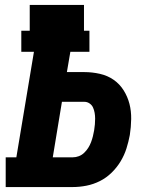

<svg xmlns="http://www.w3.org/2000/svg" viewBox="-20 -755 640 775"><path d="M3 0V-120H46L117 -546H66V-631H100V-735H319V-631H341V-546H264L250 -464H321Q352 -464 383 -457Q414 -450 438.5 -433Q463 -416 479 -390.5Q495 -365 502.5 -336Q510 -307 509.5 -274.5Q509 -242 504 -210Q499 -183 490.5 -156Q482 -129 467 -104Q452 -79 430.5 -58Q409 -37 383 -24Q357 -11 329 -5.5Q301 0 274 0ZM274 -120Q286 -120 298 -124.5Q310 -129 319.5 -138Q329 -147 336 -158Q343 -169 347.5 -181Q352 -193 355 -205Q358 -217 360 -229Q362 -241 363 -253Q364 -265 364 -276.5Q364 -288 362 -299.5Q360 -311 355.5 -321Q351 -331 341.5 -337.5Q332 -344 321 -344H230L193 -120Z"/></svg>

Font: Iosevka Curly Slab HvEx
Style: Italic
Weight: 900
Width: 7
Italic angle: -9°
Monospace: yes
Designer: Belleve Invis
Foundry: Belleve Invis
Version: Version 11.1.0; ttfautohint (v1.8.3)